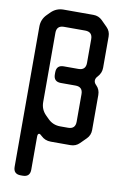

<svg xmlns="http://www.w3.org/2000/svg" viewBox="-99 -764 676 1035"><g transform="rotate(10 238.5 -246.0)"><path d="M50 174Q50 214 90 214H101Q141 214 141 174V-6Q141 -24 150 -24Q155 -24 164 -15Q186 7 218 7H326Q355 7 375 -13L407 -45Q427 -65 427 -94V-285Q427 -315 407 -335L405 -337Q395 -347 395 -359Q395 -372 407 -384Q427 -406 427 -434V-605Q427 -634 407 -654L375 -686Q355 -706 326 -706H163Q123 -706 95 -678L78 -661Q50 -633 50 -593ZM186 -111 169 -128Q141 -156 141 -196V-575Q141 -615 181 -615H297Q337 -615 337 -575V-445Q337 -405 297 -405H217Q177 -405 177 -365V-354Q177 -314 217 -314H297Q337 -314 337 -274V-123Q337 -83 297 -83H254Q214 -83 186 -111Z"/></g></svg>

Font: WDXL Lubrifont SC
Style: Regular
Weight: 400
Designer: [WDXL Lubrifont] Copyright 2020-2022 (c) NightFurySL2001, Skr-ZERO; [ZCOOL QingKe HuangYou] Copyright 2018-2022 (c) The 
Version: Version 2.001;hotconv 1.1.1;makeotfexe 2.6.0